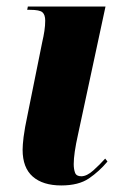

<svg xmlns="http://www.w3.org/2000/svg" viewBox="-20 -556 367 586"><path d="M167 10Q111 10 80 -17Q49 -44 49 -99Q49 -113 52 -138Q55 -163 65 -210L109 -428Q113 -445 115.5 -461.5Q118 -478 118 -493Q118 -511 109.5 -518.5Q101 -526 72 -526H63L65 -536H302L218 -145Q205 -87 205 -55Q205 -40 209 -29Q213 -18 228 -18Q245 -18 265 -36Q285 -54 301 -72L308 -63Q283 -33 251.5 -11.5Q220 10 167 10Z"/></svg>

Font: Noto Serif Display ExtraCondensed Black
Style: Italic
Weight: 900
Width: 2
Italic angle: -12°
Designer: Monotype Design Team
Foundry: Monotype Imaging Inc.
Version: Version 2.009